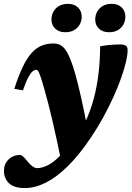

<svg xmlns="http://www.w3.org/2000/svg" viewBox="-63 -700 668 974"><path d="M53.5 -241.5 9.5 -249.5Q30 -313 50.8 -357.2Q71.5 -401.5 95 -428.5Q118.5 -455.5 146.2 -467.5Q174 -479.5 207 -479.5Q227.5 -479.5 242.5 -471.8Q257.5 -464 270 -446Q282.5 -428 295 -397Q307.5 -366 321 -317Q334.5 -268 350 -198.5Q365.5 -129 383 -36L253 144.5Q238.5 73 226 14.8Q213.5 -43.5 202.5 -90.2Q191.5 -137 181.5 -175.8Q171.5 -214.5 162 -247.5Q149.5 -292 142.2 -312.8Q135 -333.5 130.5 -339.8Q126 -346 121 -346Q112 -346 101.2 -336.8Q90.5 -327.5 78.8 -304.8Q67 -282 53.5 -241.5ZM299.5 9.5 315 16Q348.5 -34.5 372.8 -88Q397 -141.5 412.8 -200.2Q428.5 -259 436.5 -324.5Q444.5 -390 445 -465Q460 -468.5 488.8 -471.5Q517.5 -474.5 546.5 -474.5Q567 -474.5 575.8 -467.8Q584.5 -461 584.5 -447.5Q584.5 -423 576 -386.2Q567.5 -349.5 551.5 -304.2Q535.5 -259 512.5 -208.2Q489.5 -157.5 460.8 -105Q432 -52.5 398 -2Q339 86 281.2 142.8Q223.5 199.5 169 226.8Q114.5 254 63 254Q7.5 254 -17.8 229.2Q-43 204.5 -43 166Q-43 132 -19.5 109Q4 86 39 86Q45 86 54 93.8Q63 101.5 75.5 117.5Q88 133.5 101.2 143.2Q114.5 153 124.5 153Q151 153 181 137.5Q211 122 241.5 90.2Q272 58.5 299.5 9.5ZM267.5 -536.5Q236 -536.5 217 -554.8Q198 -573 198 -601Q198 -622 207.5 -640Q217 -658 235.8 -669.2Q254.5 -680.5 282 -680.5Q314 -680.5 332.8 -662Q351.5 -643.5 351.5 -615.5Q351.5 -595 342 -577Q332.5 -559 314 -547.8Q295.5 -536.5 267.5 -536.5ZM489.5 -536.5Q457.5 -536.5 438.8 -554.8Q420 -573 420 -601Q420 -622 429.5 -640Q439 -658 457.5 -669.2Q476 -680.5 503.5 -680.5Q536 -680.5 554.5 -662Q573 -643.5 573 -615.5Q573 -595 563.8 -577Q554.5 -559 536 -547.8Q517.5 -536.5 489.5 -536.5Z"/></svg>

Font: Newsreader ExtraBold
Style: Italic
Weight: 800
Italic angle: -17°
Designer: Hugues Gentile
Foundry: Production Type
Version: Version 1.003